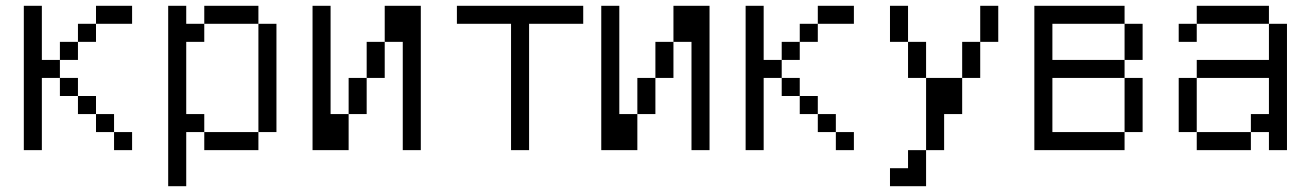

<svg xmlns="http://www.w3.org/2000/svg" viewBox="-20 -520 4540 665"><path d="M437.5 0V-62.5H375V0ZM437.5 -437.5V-500H312.5V-437.5H250V-375H187.5V-312.5H125V-500H62.5Q62.5 -500 62.5 0H125Q125 0 125 -250H187.5V-187.5H250V-125H312.5V-62.5H375V-125H312.5V-187.5H250V-250H187.5V-312.5H250V-375H312.5V-437.5Z M562.5 -500Q562.5 -500 562.5 125H625V-62.5H687.5V0H875V-62.5H687.5V-125H625Q625 -125 625 -375H687.5V-437.5H625V-500ZM875 -62.5H937.5Q937.5 -62.5 937.5 -437.5H875Q875 -437.5 875 -62.5ZM687.5 -437.5H875V-500H687.5Z M1062.5 -500Q1062.5 -500 1062.5 0H1187.5Q1187.5 0 1187.5 -125H1125Q1125 -125 1125 -500ZM1375 -375Q1375 -375 1375 0H1437.5Q1437.5 0 1437.5 -500H1312.5Q1312.5 -500 1312.5 -375H1250Q1250 -375 1250 -250H1187.5Q1187.5 -250 1187.5 -125H1250Q1250 -125 1250 -250H1312.5Q1312.5 -250 1312.5 -375Z M2000 -437.5V-500H1562.5V-437.5H1750V0H1812.5V-437.5Z M2062.5 -500Q2062.5 -500 2062.5 0H2187.5Q2187.5 0 2187.5 -125H2125Q2125 -125 2125 -500ZM2375 -375Q2375 -375 2375 0H2437.5Q2437.5 0 2437.5 -500H2312.5Q2312.5 -500 2312.5 -375H2250Q2250 -375 2250 -250H2187.5Q2187.5 -250 2187.5 -125H2250Q2250 -125 2250 -250H2312.5Q2312.5 -250 2312.5 -375Z M2937.5 0V-62.5H2875V0ZM2937.5 -437.5V-500H2812.5V-437.5H2750V-375H2687.5V-312.5H2625V-500H2562.5Q2562.5 -500 2562.5 0H2625Q2625 0 2625 -250H2687.5V-187.5H2750V-125H2812.5V-62.5H2875V-125H2812.5V-187.5H2750V-250H2687.5V-312.5H2750V-375H2812.5V-437.5Z M3125 62.5H3062.5V125H3187.5Q3187.5 125 3187.5 0H3125ZM3187.5 0H3250Q3250 0 3250 -125H3312.5Q3312.5 -125 3312.5 -250H3187.5Q3187.5 -250 3187.5 0ZM3187.5 -250Q3187.5 -250 3187.5 -375H3125Q3125 -375 3125 -250ZM3312.5 -250H3375Q3375 -250 3375 -375H3312.5Q3312.5 -375 3312.5 -250ZM3125 -375Q3125 -375 3125 -500H3062.5Q3062.5 -500 3062.5 -375ZM3375 -375H3437.5Q3437.5 -375 3437.5 -500H3375Q3375 -500 3375 -375Z M3562.5 -500Q3562.5 -500 3562.5 0H3875V-62.5H3625V-250H3875V-62.5H3937.5V-250H3875V-312.5H3625Q3625 -312.5 3625 -437.5H3875Q3875 -437.5 3875 -312.5H3937.5Q3937.5 -312.5 3937.5 -437.5H3875V-500Z M4125 -62.5V0H4312.5V-62.5ZM4125 -62.5V-250H4062.5V-62.5ZM4375 -62.5V0H4437.5V-437.5H4375Q4375 -437.5 4375 -312.5H4125V-250H4375Q4375 -250 4375 -125H4312.5V-62.5ZM4125 -437.5H4062.5V-375H4125ZM4125 -437.5H4375V-500H4125Z"/></svg>

Font: Unifont
Style: Regular
Weight: 500
Version: Version 15.1.04